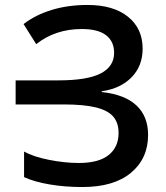

<svg xmlns="http://www.w3.org/2000/svg" viewBox="-20 -744 671 774"><path d="M390 -376V-373Q483 -363 530 -319Q577 -275 577 -200Q577 -105 508 -47.5Q439 10 312 10Q242 10 180 -0.5Q118 -11 77 -30V-133Q115 -112 178 -99.5Q241 -87 298 -87Q378 -87 418 -119Q458 -151 458 -208Q458 -249 436.5 -274Q415 -299 366.5 -311Q318 -323 235 -323H43V-420H215Q332 -420 386 -448Q440 -476 440 -531Q440 -577 407.5 -602Q375 -627 310 -627Q203 -627 126 -566L75 -647Q123 -684 188.5 -704Q254 -724 333 -724Q437 -724 496 -676.5Q555 -629 555 -548Q555 -478 510.5 -432.5Q466 -387 390 -376Z"/></svg>

Font: Noto Sans Armenian Medium
Style: Regular
Weight: 500
Designer: Monotype Design team
Foundry: Monotype Imaging Inc.
Version: Version 1.000